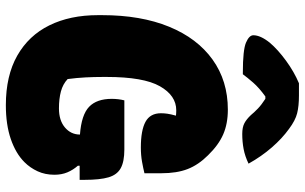

<svg xmlns="http://www.w3.org/2000/svg" viewBox="-208 -788 1017 640"><g transform="rotate(90 300.0 -468.5)"><path d="M315 -375H479Q519 -375 541 -363Q563 -351 571.5 -322.5Q580 -294 580 -242V-226H533V-220Q547 -204 555 -185Q563 -166 563 -142Q563 -111 551.5 -86Q540 -61 521 -42Q492 -13 444 3.5Q396 20 331 20Q233 20 166 -18Q99 -56 65 -125Q31 -194 31 -287V-301Q31 -430 69.5 -524Q108 -618 179 -669Q250 -720 346 -720Q393 -720 428.5 -704.5Q464 -689 498 -654Q530 -622 544 -586Q558 -550 558 -498V-442Q542 -438 520 -434Q498 -430 472 -430Q415 -430 386.5 -445.5Q358 -461 358 -497Q358 -507 359.5 -518Q361 -529 366 -547Q358 -548 348 -548Q299 -548 268 -493.5Q237 -439 237 -316V-304Q237 -274 238.5 -245.5Q240 -217 244 -186Q261 -170 285.5 -163.5Q310 -157 342 -157Q382 -157 405.5 -177Q429 -197 429 -227Q363 -232 336.5 -257.5Q310 -283 310 -333Q310 -355 315 -375ZM258 -957H299Q334 -957 358 -951Q382 -945 410 -924Q442 -901 472 -866.5Q502 -832 526 -789Q501 -777 477 -772.5Q453 -768 427 -768Q405 -768 391.5 -775Q378 -782 364 -797Q354 -809 342 -820.5Q330 -832 310 -845H302Q273 -824 256 -804.5Q239 -785 228 -770H222Q147 -770 122.5 -780.5Q98 -791 98 -805Q98 -829 123 -860Q146 -887 183 -914Q220 -941 258 -957Z"/></g></svg>

Font: Recursive Mn Csl St Blk
Style: Regular
Weight: 900
Monospace: yes
Version: Version 1.079;hotconv 1.0.112;makeotfexe 2.5.65598; ttfautoh